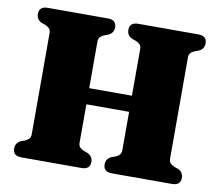

<svg xmlns="http://www.w3.org/2000/svg" viewBox="-77 -792 1014 885"><g transform="rotate(10 429.5 -350.0)"><path d="M329.5 -114Q329.5 -100 335.8 -92.8Q342 -85.5 354.5 -80L373.5 -73Q398.5 -61.5 398.5 -35Q398.5 0 358 0H77.5Q37 0 37 -35Q37 -61.5 61.5 -73L81 -80Q93 -85.5 99.2 -92.8Q105.5 -100 105.5 -114V-586Q105.5 -600 99.2 -607.2Q93 -614.5 81 -620L61.5 -627Q37 -638.5 37 -665Q37 -700 77.5 -700H358Q398.5 -700 398.5 -665Q398.5 -638.5 373.5 -627L354.5 -620Q342 -614.5 335.8 -607.2Q329.5 -600 329.5 -586V-368.5H529.5V-586Q529.5 -600 523.2 -607.2Q517 -614.5 504.5 -620L485 -627Q460.5 -638.5 460.5 -665Q460.5 -700 501 -700H781.5Q822 -700 822 -665Q822 -638.5 797.5 -627L778 -620Q765.5 -614.5 759.2 -607.2Q753 -600 753 -586V-114Q753 -100 759.2 -92.8Q765.5 -85.5 778 -80L797.5 -73Q822 -61.5 822 -35Q822 0 781.5 0H501Q460.5 0 460.5 -35Q460.5 -61.5 485 -73L504.5 -80Q517 -85.5 523.2 -92.8Q529.5 -100 529.5 -114V-293H329.5Z"/></g></svg>

Font: Fraunces 72pt Soft Black
Style: Regular
Weight: 900
Version: Version 1.000;[b76b70a41]